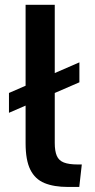

<svg xmlns="http://www.w3.org/2000/svg" viewBox="-20 -758 386 784"><path d="M16.6 -297.4V-378.4L304.2 -503.4V-421.9ZM84.5 -173.3V-738.3H203.6V-174.3Q203.6 -141.1 211.9 -121.8Q220.2 -102.5 240.7 -94.5Q261.2 -86.4 297.9 -86.4H314L303.7 5.4H257.8Q200.2 5.4 161.6 -10.5Q123 -26.4 103.8 -65.2Q84.5 -104 84.5 -173.3Z"/></svg>

Font: Monda SemiBold
Style: Regular
Weight: 600
Designer: Vernon Adams
Foundry: Vernon Adams
Version: Version 2.200